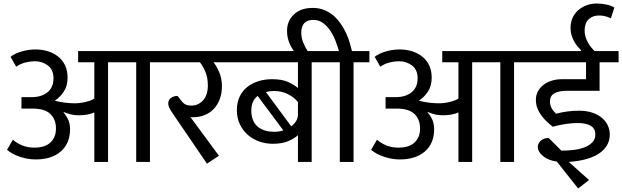

<svg xmlns="http://www.w3.org/2000/svg" viewBox="-20 -920 3535 1091"><path d="M40 -597Q63 -616 103 -627.5Q143 -639 181 -639Q220 -639 253 -628.5Q286 -618 311 -598Q336 -578 350 -548Q364 -518 364 -479Q364 -431 342 -398.5Q320 -366 291 -348Q320 -340 350 -336.5Q380 -333 405 -333Q435 -333 467.5 -341Q500 -349 516 -360V-566H424V-630H922V-566H832V0H754V-566H594V0H516V-281Q480 -265 429 -265Q407 -265 388.5 -268.5Q370 -272 343 -283L341 -281Q359 -260 368.5 -237.5Q378 -215 378 -186Q378 -105 325.5 -59.5Q273 -14 183 -14Q160 -14 137 -18Q114 -22 92 -29.5Q70 -37 51.5 -47Q33 -57 20 -69L53 -126Q79 -104 109.5 -92.5Q140 -81 178 -81Q202 -81 223.5 -87Q245 -93 261.5 -106Q278 -119 288 -140Q298 -161 298 -190Q298 -241 266.5 -272Q235 -303 164 -303H102V-368H155Q214 -367 249 -395Q284 -423 284 -475Q284 -524 252 -548Q220 -572 178 -572Q155 -572 126.5 -565.5Q98 -559 72 -541Z M1224 -35 1156 10 963 -273Q947 -296 941.5 -308.5Q936 -321 936 -332Q936 -353 952 -364Q968 -375 989 -375L1010 -348Q1022 -332 1035 -326Q1048 -320 1068 -320Q1107 -320 1134 -350Q1161 -380 1161 -434Q1161 -479 1147 -512Q1133 -545 1116 -566H896V-630H1326V-566H1193Q1209 -548 1225 -511.5Q1241 -475 1241 -430Q1241 -390 1229 -357.5Q1217 -325 1195.5 -302Q1174 -279 1144 -266.5Q1114 -254 1078 -254Q1073 -254 1070 -254Q1067 -254 1062 -255Z M1526 -470Q1579 -470 1612.5 -456Q1646 -442 1673 -420V-566H1276V-630H1841V-566H1751V0H1673V-152Q1656 -135 1620 -119Q1584 -103 1530 -103Q1491 -103 1454.5 -115.5Q1418 -128 1389.5 -152.5Q1361 -177 1343.5 -212.5Q1326 -248 1326 -295Q1326 -338 1341.5 -370.5Q1357 -403 1384 -425Q1411 -447 1447.5 -458.5Q1484 -470 1526 -470ZM1408 -292Q1408 -259 1418.5 -235.5Q1429 -212 1447 -198Q1465 -184 1488.5 -177.5Q1512 -171 1538 -171Q1563 -171 1590 -179L1444 -375Q1408 -347 1408 -292ZM1673 -340Q1653 -366 1617 -384.5Q1581 -403 1537 -403Q1512 -403 1491 -397L1635 -202Q1652 -215 1662.5 -232Q1673 -249 1673 -270Z M1911 -566H1821V-630H1906Q1899 -654 1887.5 -685Q1876 -716 1858.5 -743Q1841 -770 1816.5 -788.5Q1792 -807 1761 -807Q1692 -807 1692 -734Q1692 -705 1703 -678Q1714 -651 1728 -630L1680 -591L1657 -620Q1638 -644 1624.5 -675.5Q1611 -707 1611 -745Q1611 -800 1649.5 -837.5Q1688 -875 1757 -875Q1794 -875 1824 -862.5Q1854 -850 1877 -829.5Q1900 -809 1917.5 -783Q1935 -757 1947.5 -730Q1960 -703 1967.5 -676.5Q1975 -650 1980 -630H2079V-566H1989V0H1911Z M2109 -597Q2132 -616 2172 -627.5Q2212 -639 2250 -639Q2289 -639 2322 -628.5Q2355 -618 2380 -598Q2405 -578 2419 -548Q2433 -518 2433 -479Q2433 -431 2411 -398.5Q2389 -366 2360 -348Q2389 -340 2419 -336.5Q2449 -333 2474 -333Q2504 -333 2536.5 -341Q2569 -349 2585 -360V-566H2493V-630H2991V-566H2901V0H2823V-566H2663V0H2585V-281Q2549 -265 2498 -265Q2476 -265 2457.5 -268.5Q2439 -272 2412 -283L2410 -281Q2428 -260 2437.5 -237.5Q2447 -215 2447 -186Q2447 -105 2394.5 -59.5Q2342 -14 2252 -14Q2229 -14 2206 -18Q2183 -22 2161 -29.5Q2139 -37 2120.5 -47Q2102 -57 2089 -69L2122 -126Q2148 -104 2178.5 -92.5Q2209 -81 2247 -81Q2271 -81 2292.5 -87Q2314 -93 2330.5 -106Q2347 -119 2357 -140Q2367 -161 2367 -190Q2367 -241 2335.5 -272Q2304 -303 2233 -303H2171V-368H2224Q2283 -367 2318 -395Q2353 -423 2353 -475Q2353 -524 2321 -548Q2289 -572 2247 -572Q2224 -572 2195.5 -565.5Q2167 -559 2141 -541Z M3144 -2Q3097 -8 3066.5 -32.5Q3036 -57 3036 -86Q3036 -105 3053 -120.5Q3070 -136 3098 -136L3170 -64Q3208 -64 3243 -68.5Q3278 -73 3304.5 -84Q3331 -95 3347 -112.5Q3363 -130 3363 -156Q3363 -221 3261 -221Q3234 -221 3198 -216Q3162 -211 3121 -200Q3103 -214 3085.5 -230.5Q3068 -247 3054.5 -266Q3041 -285 3033 -306.5Q3025 -328 3025 -353Q3025 -378 3036 -399.5Q3047 -421 3066.5 -436.5Q3086 -452 3113.5 -461Q3141 -470 3174 -470H3310V-566H2975V-630H3282V-634Q3273 -643 3262.5 -655.5Q3252 -668 3243 -684Q3234 -700 3228 -719Q3222 -738 3222 -761Q3222 -793 3233.5 -818.5Q3245 -844 3265.5 -862Q3286 -880 3313 -890Q3340 -900 3371 -900Q3399 -900 3426.5 -894Q3454 -888 3471 -877L3451 -816Q3419 -832 3384 -832Q3347 -832 3324.5 -810Q3302 -788 3302 -746Q3302 -727 3307.5 -709.5Q3313 -692 3321.5 -677Q3330 -662 3340 -650Q3350 -638 3358 -630H3495V-566H3387V-404H3199Q3158 -404 3131.5 -390.5Q3105 -377 3105 -342Q3105 -307 3139 -274Q3171 -282 3203 -286.5Q3235 -291 3270 -291Q3312 -291 3345 -280Q3378 -269 3400 -250.5Q3422 -232 3433.5 -207.5Q3445 -183 3445 -156Q3445 -119 3427 -91Q3409 -63 3378 -44Q3347 -25 3304 -14Q3261 -3 3212 0L3327 103L3265 151Z"/></svg>

Font: Mukta
Style: Regular
Weight: 400
Designer: Girish Dalvi and Yashodeep Gholap
Foundry: Ek Type
Version: Version 2.538;PS 1.001;hotconv 16.6.51;makeotf.lib2.5.65220;